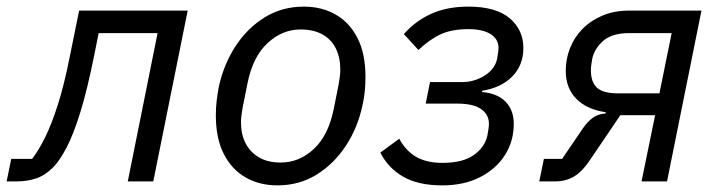

<svg xmlns="http://www.w3.org/2000/svg" viewBox="-66 -548 2175 580"><path d="M-46 0 -32 -68H31Q51 -94 70.5 -133.5Q90 -173 109 -232.5Q128 -292 145 -378L173 -516H501L397 0H320L410 -448H232L219 -383Q198 -278 177 -210Q156 -142 135 -102Q114 -62 94 -42Q70 -18 43 -9Q16 0 -16 0Z M772 12Q718 12 676 -12Q634 -36 610 -83Q586 -130 586 -200Q586 -222 588.5 -243.5Q591 -265 595 -286Q610 -354 645.5 -408.5Q681 -463 733.5 -495.5Q786 -528 852 -528Q906 -528 948 -504Q990 -480 1014 -433Q1038 -386 1038 -316Q1038 -294 1036 -272.5Q1034 -251 1029 -230Q1015 -163 979 -108Q943 -53 890.5 -20.5Q838 12 772 12ZM782 -57Q838 -57 882 -98Q926 -139 942 -218L957 -293Q959 -304 960.5 -315.5Q962 -327 962 -338Q962 -374 948.5 -401.5Q935 -429 908 -444Q881 -459 842 -459Q787 -459 742.5 -418Q698 -377 682 -298L667 -223Q665 -212 663.5 -200.5Q662 -189 662 -178Q662 -142 676 -115Q690 -88 716.5 -72.5Q743 -57 782 -57Z M1270 12Q1197 12 1151.5 -14.5Q1106 -41 1083 -87L1140 -129Q1160 -92 1191.5 -74Q1223 -56 1270 -56Q1332 -56 1365 -79.5Q1398 -103 1406 -137Q1408 -147 1409.5 -157.5Q1411 -168 1411 -174Q1411 -202 1387.5 -218.5Q1364 -235 1315 -235H1220L1233 -300H1329Q1367 -300 1398.5 -320Q1430 -340 1436 -372Q1438 -383 1439 -391Q1440 -399 1440 -403Q1440 -430 1416 -445Q1392 -460 1349 -460Q1300 -460 1266.5 -445Q1233 -430 1198 -397L1154 -445Q1188 -484 1236 -506Q1284 -528 1349 -528Q1432 -528 1473.5 -493Q1515 -458 1515 -403Q1515 -351 1481.5 -317Q1448 -283 1391 -274L1390 -270Q1437 -266 1461.5 -240.5Q1486 -215 1486 -174Q1486 -121 1459 -79Q1432 -37 1383.5 -12.5Q1335 12 1270 12Z M1563 0 1577 -68H1632L1696 -162Q1710 -182 1726 -193Q1742 -204 1763 -205L1764 -209Q1707 -217 1675 -249.5Q1643 -282 1643 -334Q1643 -369 1655.5 -401.5Q1668 -434 1692.5 -459.5Q1717 -485 1753 -500.5Q1789 -516 1835 -516H2053L1949 0H1872L1913 -200H1808L1713 -60Q1692 -29 1667.5 -14.5Q1643 0 1611 0ZM1963 -448H1835Q1782 -448 1755.5 -424Q1729 -400 1723 -370Q1722 -363 1720.5 -354Q1719 -345 1719 -336Q1719 -299 1738 -282.5Q1757 -266 1800 -266H1926Z"/></svg>

Font: IBM Plex Sans
Style: Italic
Weight: 400
Italic angle: -11.31°
Designer: Mike Abbink, Paul van der Laan, Pieter van Rosmalen
Foundry: Bold Monday
Version: Version 3.201